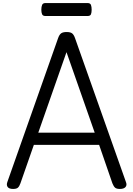

<svg xmlns="http://www.w3.org/2000/svg" viewBox="-20 -1225 874 1259"><path d="M66 14Q40 14 30.5 1.5Q21 -11 28 -31L361 -975Q369 -998 381 -1006.5Q393 -1015 417 -1015Q441 -1015 452.5 -1006.5Q464 -998 472 -975L806 -31Q814 -11 803 1.5Q792 14 766 14Q744 14 734.5 5.5Q725 -3 717 -23L630 -275H202L114 -23Q107 -3 97.5 5.5Q88 14 66 14ZM231 -355H601L416 -883ZM278 -1120Q261 -1120 256 -1131.5Q251 -1143 251 -1161Q251 -1180 256 -1192.5Q261 -1205 278 -1205H554Q572 -1205 576.5 -1192.5Q581 -1180 581 -1161Q581 -1143 576.5 -1131.5Q572 -1120 554 -1120Z"/></svg>

Font: Playwrite PE
Style: Regular
Weight: 400
Designer: Veronika Burian, José Scaglione
Foundry: TypeTogether
Version: Version 1.002